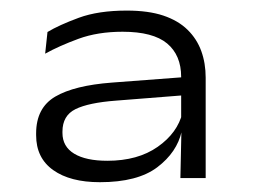

<svg xmlns="http://www.w3.org/2000/svg" viewBox="-20 -668 490 372"><path d="M329.5 -323 331.5 -415 331 -422V-495V-519Q331 -561 303.8 -583.8Q276.5 -606.5 217.5 -606.5Q169.5 -606.5 132 -592.8Q94.5 -579 67.5 -564L72 -606Q94.5 -619.5 132.5 -633.5Q170.5 -647.5 225.5 -647.5Q267.5 -647.5 296.5 -637.8Q325.5 -628 343.5 -610.2Q361.5 -592.5 370 -569Q378.5 -545.5 378.5 -517.5V-323ZM173.5 -315Q116 -315 83 -338.5Q50 -362 50 -406V-409.5Q50 -459 87 -480.8Q124 -502.5 197 -508L336 -518.5L337.5 -483.5L204.5 -473Q151.5 -469 126.2 -456.5Q101 -444 101 -413V-410.5Q101 -384 123.8 -370.2Q146.5 -356.5 188 -356.5Q247 -356.5 285.5 -383.5Q324 -410.5 333.5 -449.5L342 -413.5H332Q323 -373 284.8 -344Q246.5 -315 173.5 -315Z"/></svg>

Font: Anek Latin Expanded Light
Style: Regular
Weight: 300
Width: 7
Designer: Yesha Goshar
Foundry: Ek Type
Version: Version 1.003